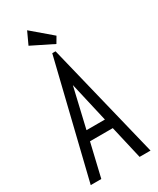

<svg xmlns="http://www.w3.org/2000/svg" viewBox="-201 -850 752 912"><g transform="rotate(-30 175.0 -394.0)"><path d="M279 0 237 -182H112L69 0H11L166 -634H184L339 0ZM175 -454 124 -236H225ZM205 -662 86 -721 117 -788 225 -696Z"/></g></svg>

Font: Inconsolata ExtraCondensed
Style: Regular
Weight: 400
Width: 2
Monospace: yes
Designer: Raph Levien, Cyreal, Brenton Simpson
Foundry: Raph Levien, Cyreal, Google
Version: Version 3.001; ttfautohint (v1.8.2.53-6de2)